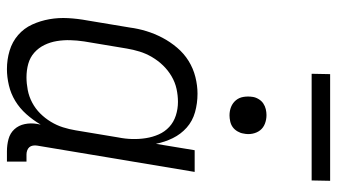

<svg xmlns="http://www.w3.org/2000/svg" viewBox="-224 -716 949 540"><g transform="rotate(90 250.0 -446.5)"><path d="M175 8Q148 8 123 0.5Q98 -7 79 -23.5Q60 -40 49.5 -63Q39 -86 34.5 -111.5Q30 -137 31.5 -164Q33 -191 38 -218L58 -338Q61 -361 68 -384Q75 -407 86.5 -429Q98 -451 114.5 -470.5Q131 -490 152 -503Q173 -516 197 -522Q221 -528 244 -528Q271 -528 296 -521Q321 -514 339.5 -497.5Q358 -481 369 -458.5Q380 -436 385 -411L403 -520H464L390 -77Q389 -71 390 -65Q391 -59 394.5 -55Q398 -51 403.5 -49Q409 -47 415 -47H435V8H406Q388 8 371.5 3.5Q355 -1 344 -13Q333 -25 329.5 -42Q326 -59 329 -77L331 -87Q318 -65 301.5 -46.5Q285 -28 264.5 -15.5Q244 -3 220.5 2.5Q197 8 175 8ZM198 -47Q215 -47 233.5 -50.5Q252 -54 269 -63Q286 -72 299.5 -85.5Q313 -99 323 -115.5Q333 -132 338.5 -149.5Q344 -167 347 -185L367 -305Q371 -325 371.5 -344.5Q372 -364 369 -383Q366 -402 358.5 -419Q351 -436 337.5 -448.5Q324 -461 305.5 -467Q287 -473 267 -473Q249 -473 230.5 -469Q212 -465 195 -455Q178 -445 164.5 -431Q151 -417 141 -400Q131 -383 125.5 -365Q120 -347 117 -329L97 -209Q94 -189 93.5 -170Q93 -151 96 -132.5Q99 -114 107 -97.5Q115 -81 128.5 -69Q142 -57 160 -52Q178 -47 198 -47ZM305 -618Q292 -618 281 -622.5Q270 -627 262.5 -636Q255 -645 253 -657.5Q251 -670 253 -683Q254 -691 259 -699.5Q264 -708 271.5 -713Q279 -718 287.5 -720Q296 -722 304 -722Q317 -722 328.5 -717.5Q340 -713 347 -704Q354 -695 356.5 -682.5Q359 -670 356 -657Q355 -649 350 -640.5Q345 -632 338 -627Q331 -622 322 -620Q313 -618 305 -618ZM188 -849 189 -901H489L488 -849Z"/></g></svg>

Font: Iosevka Light
Style: Italic
Weight: 300
Italic angle: -9°
Monospace: yes
Designer: Belleve Invis
Foundry: Belleve Invis
Version: Version 32.5.0; ttfautohint (v1.8.4)